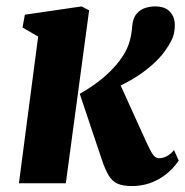

<svg xmlns="http://www.w3.org/2000/svg" viewBox="-20 -586 592 614"><path d="M40.5 0 102 -469 52 -498 59.5 -539 241 -565.5 265 -553 190.5 0ZM402.5 9Q372.5 9 355.2 1Q338 -7 327 -25.8Q316 -44.5 305.5 -76L235 -286Q266 -303.5 293.5 -324.2Q321 -345 343 -368.8Q365 -392.5 379.5 -418Q390 -436.5 395.5 -457.2Q401 -478 402.5 -499.5Q404.5 -527.5 416.8 -541.8Q429 -556 445.2 -560.8Q461.5 -565.5 475 -565.5Q508 -565.5 523.5 -548.5Q539 -531.5 539 -506.5Q539 -477.5 529 -458Q519 -438.5 506.5 -421.5Q491 -400.5 470 -381.5Q449 -362.5 424.8 -346.2Q400.5 -330 375.8 -317.5Q351 -305 328 -295.5L351 -345.5L445.5 -137Q460.5 -104 468.8 -92Q477 -80 489 -80Q500.5 -80 512.5 -86Q524.5 -92 536.5 -106L551.5 -72.5Q533.5 -46 509.8 -27.8Q486 -9.5 458.8 -0.2Q431.5 9 402.5 9Z"/></svg>

Font: Merriweather 24pt Black
Style: Italic
Weight: 900
Italic angle: -7.8°
Designer: Eben Sorkin
Foundry: Eben Sorkin
Version: Version 2.101